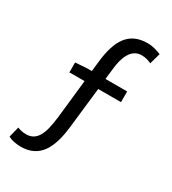

<svg xmlns="http://www.w3.org/2000/svg" viewBox="-204 -856 963 1073"><g transform="rotate(30 277.5 -319.0)"><path d="M516 -727C495 -736 463 -747 428 -747C309 -747 258 -667 242 -519L235 -456H207L130 -451V-387H228L201 -140C188 -27 163 34 92 34C73 34 55 30 37 23L20 91C39 102 66 108 101 109C225 109 270 15 286 -121L316 -387H463V-456H323L331 -526C339 -603 366 -672 433 -672C461 -672 480 -664 496 -657Z"/></g></svg>

Font: Spoqa Han Sans Neo Regular
Style: Regular
Weight: 400
Designer: [Spoqa Han Sans Neo] Dong-huui Kim  Younghwa Kang  Yujin Lee  [Noto Sans] Ryoko NISHIZUKA  (kana & ideographs); Paul D. 
Foundry: Spoqa (http://www.spoqa-han-sans.com)
Version: Version 1.000